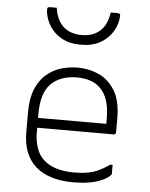

<svg xmlns="http://www.w3.org/2000/svg" viewBox="-56 -857 713 914"><g transform="rotate(5 300.0 -400.5)"><path d="M303 -536Q355 -536 402.5 -515Q450 -494 480.5 -445Q511 -396 511 -310V-245Q511 -242 509.5 -239.5Q508 -237 506 -235.5Q504 -234 500 -234H212Q196 -234 180 -234Q164 -234 148 -234H129L107 -281H461Q461 -287 461 -293.5Q461 -300 461 -306Q461 -356 449.5 -392Q438 -428 415 -450Q395 -470 366.5 -479.5Q338 -489 303 -489Q225 -489 180 -445Q135 -401 135 -301V-212Q135 -185 140 -161.5Q145 -138 154.5 -119Q164 -100 178 -86Q202 -62 239.5 -49.5Q277 -37 329 -37Q365 -37 392.5 -42Q420 -47 445 -58.5Q470 -70 496 -89H508Q508 -77 508 -66.5Q508 -56 508 -48Q508 -46 507.5 -44Q507 -42 505 -40Q489 -24 462.5 -12.5Q436 -1 402 4.5Q368 10 328 10Q270 10 224.5 -4Q179 -18 148 -45.5Q117 -73 101 -114Q85 -155 85 -210V-304Q85 -370 103.5 -414.5Q122 -459 153.5 -486Q185 -513 224 -524.5Q263 -536 303 -536ZM307 -692Q360 -692 393.5 -721Q427 -750 436 -811Q444 -811 451.5 -811Q459 -811 467 -811Q477 -811 480 -807Q483 -803 481 -789Q477 -750 455 -717.5Q433 -685 397 -665.5Q361 -646 314 -646H300Q253 -646 217 -665.5Q181 -685 159.5 -717.5Q138 -750 133 -789Q132 -803 134.5 -807Q137 -811 147 -811Q155 -811 162.5 -811Q170 -811 178 -811Q187 -750 220.5 -721Q254 -692 307 -692Z"/></g></svg>

Font: Recursive Light
Style: Regular
Weight: 300
Version: Version 1.085